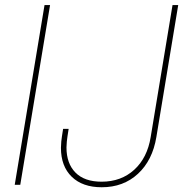

<svg xmlns="http://www.w3.org/2000/svg" viewBox="-20 -748 741 777"><path d="M182.6 -727.5 62 0H39.6L160.2 -727.5ZM391.6 9.8Q314 9.8 270.3 -32.7Q226.6 -75.2 226.6 -149.9Q226.6 -160.2 228 -175.3Q229.5 -190.4 235.4 -226.6H257.8Q252 -190.9 250.5 -176Q249 -161.1 249 -151.4Q249 -86.4 285.4 -49.6Q321.8 -12.7 391.1 -12.7Q470.2 -12.7 523.2 -61Q576.2 -109.4 589.8 -193.4L678.2 -727.5H701.2L612.8 -193.4Q597.2 -99.1 538.3 -44.7Q479.5 9.8 391.6 9.8Z"/></svg>

Font: Inter Display Thin
Style: Italic
Weight: 100
Italic angle: -9.39999°
Designer: Rasmus Andersson
Foundry: rsms
Version: Version 4.000;git-a52131595